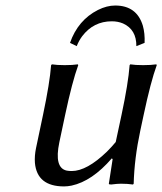

<svg xmlns="http://www.w3.org/2000/svg" viewBox="-20 -665 587 695"><path d="M473.6 -498Q474.1 -558.1 425.3 -580.1Q406.7 -587.9 384.8 -587.9Q318.4 -587.9 277.3 -533.7Q265.1 -517.1 257.8 -498L233.4 -509.8Q262.2 -592.3 334.5 -628.9Q366.7 -645 397 -645Q475.1 -645 497.1 -571.8Q504.9 -543.9 503.4 -509.8ZM384.8 -91.8Q313.5 -9.3 239.3 6.8Q224.6 9.8 211.9 9.8Q114.3 9.8 106.4 -75.2Q104.5 -100.6 110.4 -128.9L135.7 -249Q160.2 -365.2 165 -429.2L168 -432.1Q185.5 -429.2 214.4 -429.2Q243.2 -429.2 261.7 -432.1L263.2 -429.2Q241.2 -368.7 215.8 -249L194.8 -149.9Q175.3 -57.1 221.7 -47.4Q230 -45.9 239.7 -45.9Q294.4 -45.9 367.2 -116.2Q384.8 -133.8 398.9 -150.9L419.9 -249Q444.3 -363.3 449.2 -429.2L451.7 -432.1Q469.2 -429.2 498 -429.2Q526.9 -429.2 545.9 -432.1L547.4 -429.2Q525.4 -368.7 500 -249L487.8 -191.9Q466.3 -91.3 463.9 0L461.4 2.9Q442.4 0 417.5 0Q404.8 0 382.3 2.9Q373.5 2.9 374 0L387.7 -88.9Z"/></svg>

Font: Linux Biolinum Slanted O
Style: Slanted
Weight: 400
Designer: Philipp H. Poll
Foundry: Philipp H. Poll
Version: Version 1.0.4